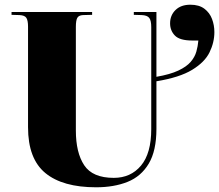

<svg xmlns="http://www.w3.org/2000/svg" viewBox="-20 -781 930 815"><path d="M388 14Q246 14 172.5 -46.5Q99 -107 99 -241V-668Q99 -694 92 -705Q85 -716 63 -717L29 -718V-730H371V-718L332 -717Q314 -716 308 -705Q302 -694 302 -667V-227Q302 -133 337.5 -79.5Q373 -26 463 -26Q535 -26 578.5 -78Q622 -130 622 -233V-666Q622 -694 613.5 -705Q605 -716 582 -717L548 -718V-730H644V-455Q702 -465 737 -481.5Q772 -498 789.5 -518.5Q807 -539 813.5 -562Q820 -585 822 -609H796Q743 -609 722.5 -630Q702 -651 702 -682Q702 -716 725 -738.5Q748 -761 788 -761Q825 -761 847.5 -744Q870 -727 880 -700.5Q890 -674 890 -645Q890 -601 869.5 -559Q849 -517 795.5 -484.5Q742 -452 644 -436V-234Q644 -141 611.5 -86.5Q579 -32 521.5 -9Q464 14 388 14Z"/></svg>

Font: Literata 72pt ExtraBold
Style: Regular
Weight: 800
Designer: Latin by Veronika Burian and Jose Scaglione. Greek by Irene Vlachou. Cyrillic by Vera Evstafieva.
Foundry: TypeTogether
Version: Version 3.002